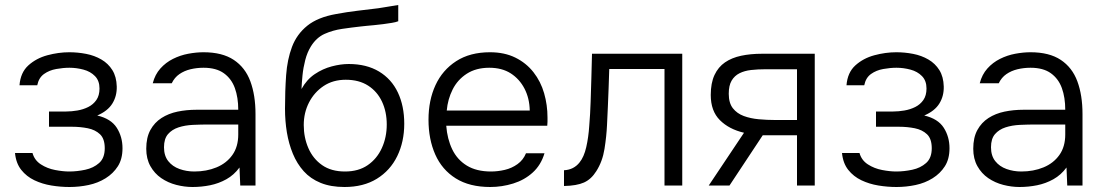

<svg xmlns="http://www.w3.org/2000/svg" viewBox="-20 -742 4417 768"><path d="M258 6Q222 6 185.5 0Q149 -6 117.5 -21Q86 -36 65 -62.5Q44 -89 40 -130H110Q118 -101 143.5 -84.5Q169 -68 200.5 -62Q232 -56 257 -56Q288 -56 321 -63Q354 -70 376.5 -90Q399 -110 399 -149Q399 -187 380 -205Q361 -223 331 -229Q301 -235 268 -235H176V-296H245Q266 -296 289.5 -300Q313 -304 333 -314Q353 -324 365.5 -342Q378 -360 378 -388Q378 -419 360 -437.5Q342 -456 314 -463.5Q286 -471 258 -471Q233 -471 205 -466Q177 -461 156 -446Q135 -431 129 -401H58Q62 -452 93.5 -480.5Q125 -509 169.5 -521Q214 -533 257 -533Q291 -533 324.5 -526.5Q358 -520 385.5 -504Q413 -488 429.5 -461.5Q446 -435 447 -396Q448 -358 429.5 -328Q411 -298 369 -280Q424 -267 447 -231Q470 -195 470 -149Q470 -106 451.5 -77Q433 -48 402.5 -29Q372 -10 334.5 -2Q297 6 258 6Z M750 6Q718 6 685 -2.5Q652 -11 625 -29.5Q598 -48 581.5 -77.5Q565 -107 565 -147Q565 -192 581.5 -222Q598 -252 626 -270Q654 -288 690 -295.5Q726 -303 766 -303H933Q933 -352 919.5 -389.5Q906 -427 875.5 -449Q845 -471 794 -471Q767 -471 742 -465Q717 -459 697.5 -445.5Q678 -432 667 -409H591Q600 -444 621.5 -468Q643 -492 672 -506.5Q701 -521 733 -527Q765 -533 794 -533Q869 -533 915 -502.5Q961 -472 981.5 -416.5Q1002 -361 1002 -286V0H941L938 -72Q916 -42 885.5 -25Q855 -8 820.5 -1Q786 6 750 6ZM757 -56Q806 -56 846 -72.5Q886 -89 909.5 -122Q933 -155 933 -204V-244H815Q784 -244 752 -242.5Q720 -241 694 -232.5Q668 -224 652 -205.5Q636 -187 636 -153Q636 -119 653 -97.5Q670 -76 698 -66Q726 -56 757 -56Z M1358 6Q1303 6 1262.5 -10.5Q1222 -27 1195 -57Q1168 -87 1151.5 -127Q1135 -167 1127.5 -212.5Q1120 -258 1120 -307Q1120 -378 1124.5 -441Q1129 -504 1148 -554.5Q1167 -605 1209 -639Q1251 -673 1325 -686Q1368 -694 1410 -699Q1452 -704 1493 -709Q1505 -711 1518 -713Q1531 -715 1545.5 -717.5Q1560 -720 1573 -722V-657Q1563 -653 1547 -650.5Q1531 -648 1513 -645.5Q1495 -643 1477.5 -641.5Q1460 -640 1445.5 -638.5Q1431 -637 1422 -636Q1386 -632 1348.5 -626.5Q1311 -621 1278.5 -606.5Q1246 -592 1224 -557Q1209 -533 1201 -502Q1193 -471 1190 -440.5Q1187 -410 1186 -386Q1207 -424 1239 -445.5Q1271 -467 1307 -476.5Q1343 -486 1375 -486Q1446 -486 1496 -456Q1546 -426 1571.5 -372Q1597 -318 1597 -247Q1597 -175 1569 -117.5Q1541 -60 1487.5 -27Q1434 6 1358 6ZM1360 -56Q1414 -56 1451 -81.5Q1488 -107 1507.5 -150Q1527 -193 1527 -244Q1527 -295 1508 -335.5Q1489 -376 1452.5 -399.5Q1416 -423 1363 -423Q1312 -423 1274.5 -398Q1237 -373 1216 -332Q1195 -291 1195 -242Q1195 -192 1213.5 -149.5Q1232 -107 1268.5 -81.5Q1305 -56 1360 -56Z M1941 6Q1858 6 1803 -28.5Q1748 -63 1721 -124Q1694 -185 1694 -263Q1694 -341 1722 -401.5Q1750 -462 1805 -497.5Q1860 -533 1940 -533Q1998 -533 2041.5 -511.5Q2085 -490 2114 -453Q2143 -416 2156.5 -369Q2170 -322 2170 -272Q2170 -263 2170 -255Q2170 -247 2169 -239H1765Q1769 -186 1789 -144.5Q1809 -103 1847.5 -79.5Q1886 -56 1944 -56Q1971 -56 1999 -62.5Q2027 -69 2050 -85.5Q2073 -102 2084 -129H2158Q2144 -82 2111 -52Q2078 -22 2033 -8Q1988 6 1941 6ZM1767 -300H2099Q2098 -349 2078 -387.5Q2058 -426 2023 -448.5Q1988 -471 1937 -471Q1884 -471 1847 -447Q1810 -423 1790.5 -384Q1771 -345 1767 -300Z M2236 2V-61Q2256 -62 2271.5 -70Q2287 -78 2298 -92Q2316 -114 2325 -153.5Q2334 -193 2337 -239Q2341 -286 2342.5 -334.5Q2344 -383 2345.5 -431.5Q2347 -480 2348 -527H2709V0H2638V-466H2417Q2416 -428 2414.5 -390.5Q2413 -353 2411.5 -316Q2410 -279 2408 -241Q2406 -197 2398 -146.5Q2390 -96 2365 -57Q2345 -25 2316 -12Q2287 1 2236 2Z M2815 0 2956 -211Q2896 -225 2859.5 -261.5Q2823 -298 2823 -362Q2823 -410 2838 -442Q2853 -474 2880 -492.5Q2907 -511 2944.5 -519Q2982 -527 3028 -527H3239V0H3168V-201H3031L2898 0ZM3080 -262H3168V-465H3042Q3011 -465 2984.5 -462Q2958 -459 2938 -449Q2918 -439 2906.5 -419.5Q2895 -400 2895 -367Q2895 -330 2911.5 -309Q2928 -288 2955 -278Q2982 -268 3015 -265Q3048 -262 3080 -262Z M3566 6Q3530 6 3493.5 0Q3457 -6 3425.5 -21Q3394 -36 3373 -62.5Q3352 -89 3348 -130H3418Q3426 -101 3451.5 -84.5Q3477 -68 3508.5 -62Q3540 -56 3565 -56Q3596 -56 3629 -63Q3662 -70 3684.5 -90Q3707 -110 3707 -149Q3707 -187 3688 -205Q3669 -223 3639 -229Q3609 -235 3576 -235H3484V-296H3553Q3574 -296 3597.5 -300Q3621 -304 3641 -314Q3661 -324 3673.5 -342Q3686 -360 3686 -388Q3686 -419 3668 -437.5Q3650 -456 3622 -463.5Q3594 -471 3566 -471Q3541 -471 3513 -466Q3485 -461 3464 -446Q3443 -431 3437 -401H3366Q3370 -452 3401.5 -480.5Q3433 -509 3477.5 -521Q3522 -533 3565 -533Q3599 -533 3632.5 -526.5Q3666 -520 3693.5 -504Q3721 -488 3737.5 -461.5Q3754 -435 3755 -396Q3756 -358 3737.5 -328Q3719 -298 3677 -280Q3732 -267 3755 -231Q3778 -195 3778 -149Q3778 -106 3759.5 -77Q3741 -48 3710.5 -29Q3680 -10 3642.5 -2Q3605 6 3566 6Z M4058 6Q4026 6 3993 -2.5Q3960 -11 3933 -29.5Q3906 -48 3889.5 -77.5Q3873 -107 3873 -147Q3873 -192 3889.5 -222Q3906 -252 3934 -270Q3962 -288 3998 -295.5Q4034 -303 4074 -303H4241Q4241 -352 4227.5 -389.5Q4214 -427 4183.5 -449Q4153 -471 4102 -471Q4075 -471 4050 -465Q4025 -459 4005.5 -445.5Q3986 -432 3975 -409H3899Q3908 -444 3929.5 -468Q3951 -492 3980 -506.5Q4009 -521 4041 -527Q4073 -533 4102 -533Q4177 -533 4223 -502.5Q4269 -472 4289.5 -416.5Q4310 -361 4310 -286V0H4249L4246 -72Q4224 -42 4193.5 -25Q4163 -8 4128.5 -1Q4094 6 4058 6ZM4065 -56Q4114 -56 4154 -72.5Q4194 -89 4217.5 -122Q4241 -155 4241 -204V-244H4123Q4092 -244 4060 -242.5Q4028 -241 4002 -232.5Q3976 -224 3960 -205.5Q3944 -187 3944 -153Q3944 -119 3961 -97.5Q3978 -76 4006 -66Q4034 -56 4065 -56Z"/></svg>

Font: Onest Light
Style: Regular
Weight: 300
Designer: Dmitri Voloshin, Andrey Kudryavtsev
Foundry: Dmitri Voloshin, Andrey Kudryavtsev
Version: Version 1.000;gftools[0.9.33]